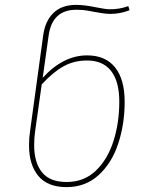

<svg xmlns="http://www.w3.org/2000/svg" viewBox="-20 -757 633 787"><path d="M491 -340Q491 -248 464.5 -168Q438 -88 384 -39Q330 10 253 10Q175 10 137 -36Q99 -82 99 -161Q99 -191 103 -218L157 -612Q165 -671 199 -704Q233 -737 292 -737Q326 -737 374 -727Q412 -719 432 -719Q471 -719 506 -732L511 -715Q472 -700 432 -700Q410 -700 368 -708Q364 -709 342 -713Q320 -717 293 -717Q193 -717 179 -609L155 -438Q239 -530 337 -530Q412 -530 451.5 -481Q491 -432 491 -340ZM469 -340Q469 -423 435.5 -466Q402 -509 337 -509Q283 -509 240 -485Q197 -461 151 -411L124 -219Q120 -192 120 -162Q120 -91 152 -51Q184 -11 253 -11Q325 -11 373.5 -58Q422 -105 445.5 -180Q469 -255 469 -340Z"/></svg>

Font: FiraGO Thin
Style: Italic
Weight: 100
Italic angle: -8°
Designer: bBox Type GmbH
Foundry: bBox Type GmbH
Version: Version 1.001